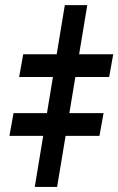

<svg xmlns="http://www.w3.org/2000/svg" viewBox="-20 -735 465 755"><path d="M323.2 -714.8 204.6 0H116.7L234.9 -714.8ZM17.1 -200.7 33.2 -290H387.2L371.1 -200.7ZM55.2 -432.1 71.3 -521.5H425.3L409.2 -432.1Z"/></svg>

Font: Inter Tight
Style: Bold Italic
Weight: 700
Italic angle: -9.39999°
Designer: Rasmus Andersson
Foundry: rsms
Version: Version 3.004